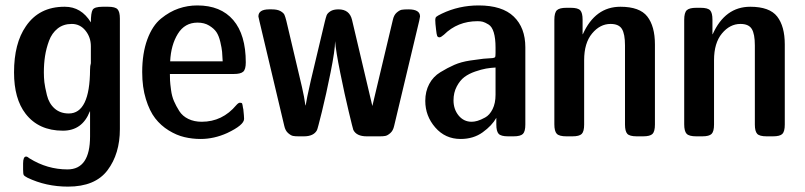

<svg xmlns="http://www.w3.org/2000/svg" viewBox="-20 -507 2993 714"><path d="M32.2 -237.8Q32.2 -345.7 76.2 -409.2Q125.5 -481.9 219.7 -481.9Q220.7 -481.9 221.2 -481.9Q282.2 -481.9 317.9 -423.8Q317.9 -459 324.5 -470.5Q331.1 -481.9 361.8 -481.9H381.8Q408.7 -481.9 417.2 -472.4Q425.8 -462.9 425.8 -438V-26.9Q425.8 64.9 379.9 126Q334 187 232.9 187Q150.9 187 82 153.8Q70.8 147.9 68.4 144Q65.9 140.1 65.9 124V101.1Q65.9 75.2 77.1 75.2Q82 75.2 89.8 82Q155.8 123 231 123Q314.9 123 314.9 0V-92.8H314Q286.1 -21 213.9 -21Q124 -21 75.2 -84Q32.2 -139.6 32.2 -237.8ZM143.1 -237.8Q143.1 -218.8 145 -201.4Q147 -184.1 154.5 -153.1Q162.1 -122.1 183.1 -103.5Q204.1 -85 235.8 -85Q314 -85 314.9 -248Q314.9 -262.2 317.9 -272V-335Q317.9 -368.2 297.9 -393.1Q277.8 -418 246.8 -418Q215.8 -418 194.3 -400.9Q172.9 -383.8 162.4 -355.5Q151.9 -327.1 147.5 -298.6Q143.1 -270 143.1 -237.8Z M508.8 -238.8Q508.8 -308.6 527.8 -360.4Q546.9 -412.1 578.9 -438Q610.8 -463.9 644.3 -475.3Q677.7 -486.8 713.9 -486.8Q800.8 -486.8 847.4 -432.4Q894 -377.9 894 -274.9Q894 -249 884.5 -240.5Q875 -231.9 850.1 -231.9H611.8Q611.8 -218.8 612.3 -207.8Q612.8 -196.8 616 -172.9Q619.1 -148.9 627 -130.9Q634.8 -112.8 646.7 -94Q658.7 -75.2 680.4 -64.7Q702.1 -54.2 730 -54.2Q807.1 -54.2 858.9 -116.2Q866.7 -125 872.1 -125Q878.9 -125 880.4 -122.1Q881.8 -119.1 883.8 -105Q884.8 -102.1 884.8 -101.1Q887.7 -74.2 887.7 -64.9Q887.7 -42 824.7 -12.2Q775.9 9.8 726.1 9.8Q695.3 9.8 666 2.9Q636.7 -3.9 607.4 -22Q578.1 -40 557.1 -67.1Q536.1 -94.2 522.5 -138.4Q508.8 -182.6 508.8 -238.8ZM612.8 -278.8H808.1Q807.1 -300.8 805.9 -314.5Q804.7 -328.1 799.3 -351.1Q793.9 -374 784.9 -387.5Q775.9 -400.9 757.8 -411.9Q739.7 -422.9 714.8 -422.9Q667 -422.9 641.4 -381.3Q615.7 -339.8 612.8 -278.8Z M940.9 -445.8Q940.9 -471.7 980 -472.2H990.7Q1011.7 -472.2 1023.2 -465.6Q1034.7 -459 1037.8 -451.9Q1041 -444.8 1044.9 -429.2L1103 -183.1Q1111.8 -145 1115.7 -115.2H1116.7Q1119.6 -136.2 1135.7 -207L1188 -426.8Q1191.9 -442.9 1194.8 -450.4Q1197.8 -458 1208.7 -465.1Q1219.7 -472.2 1238.8 -472.2Q1279.8 -472.2 1289.1 -433.1L1364.7 -112.8L1440.9 -433.1Q1444.8 -451.2 1455.3 -460.2Q1465.8 -469.2 1473.9 -470.7Q1481.9 -472.2 1499 -472.2Q1542 -472.2 1542 -445.8Q1542 -444.8 1539.1 -430.2L1445.8 -39.1Q1441.9 -21 1431.4 -12Q1420.9 -2.9 1412.8 -1.5Q1404.8 0 1392.1 0H1343.8Q1305.7 0 1293.9 -23.9Q1292 -28.8 1276.9 -91.8Q1261.7 -154.8 1245.4 -235.8Q1229 -316.9 1226.1 -354Q1226.1 -320.8 1209.5 -238.3Q1192.9 -155.8 1177 -91.3Q1161.1 -26.9 1158.7 -22.9Q1146.5 0 1109.9 0H1090.8Q1077.6 0 1069.8 -1.5Q1062 -2.9 1051.5 -12Q1041 -21 1037.1 -39.1L944.8 -428.2Q940.9 -444.8 940.9 -445.8Z M1561.5 -131.8Q1561.5 -167 1576.2 -194.6Q1590.8 -222.2 1617.7 -238.5Q1644.5 -254.9 1669.7 -265.9Q1694.8 -276.9 1728.8 -282Q1762.7 -287.1 1777.6 -288.6Q1792.5 -290 1811.5 -291Q1819.3 -292 1821 -294.4Q1822.8 -296.9 1822.8 -310.1V-330.1Q1822.8 -364.3 1816.2 -386.2Q1809.6 -408.2 1796.6 -416Q1783.7 -423.8 1775.6 -426Q1767.6 -428.2 1755.9 -428.2Q1681.6 -428.2 1630.9 -377.9Q1619.6 -368.2 1614.7 -368.2Q1607.9 -368.2 1605.7 -373.5Q1603.5 -378.9 1601.6 -397Q1598.6 -420.9 1598.6 -433.1Q1598.6 -440.9 1602.5 -444.6Q1606.4 -448.2 1622.6 -456.1Q1686.5 -486.8 1759.8 -486.8Q1847.7 -486.8 1890.6 -445.3Q1933.6 -403.8 1933.6 -331.1V-43.9Q1933.6 -18.1 1924.6 -9Q1915.5 0 1889.6 0H1869.6Q1842.8 0 1834.2 -9.5Q1825.7 -19 1825.7 -43.9V-68.8Q1809.6 -40 1775.1 -15.1Q1740.7 9.8 1692.9 9.8Q1635.7 9.8 1598.6 -33Q1561.5 -75.7 1561.5 -131.8ZM1666.5 -133.8Q1666.5 -100.6 1685.5 -77.4Q1704.6 -54.2 1733.9 -54.2Q1743.7 -54.2 1755.6 -57.6Q1767.6 -61 1784.2 -70.1Q1800.8 -79.1 1811.8 -101.1Q1822.8 -123 1822.8 -154.8V-255.9Q1804.7 -254.9 1787.6 -252Q1770.5 -249 1747.1 -241Q1723.6 -232.9 1707 -220.5Q1690.4 -208 1678.5 -185.3Q1666.5 -162.6 1666.5 -133.8Z M2041.5 -44.9V-433.1Q2041.5 -460 2051 -469Q2060.5 -478 2086.4 -478H2102.5Q2129.4 -478 2137.9 -468.5Q2146.5 -459 2146.5 -434.1V-379.9H2147.5Q2193.4 -481.9 2287.1 -481.9Q2358.9 -481.9 2387.2 -445.6Q2415.5 -409.2 2415.5 -341.8V-43.9Q2415.5 -18.1 2406.5 -9Q2397.5 0 2371.1 0H2348.1Q2321.3 0 2312.7 -9.5Q2304.2 -19 2304.2 -43.9V-337.9Q2304.2 -380.9 2292.7 -399.4Q2281.2 -418 2250.5 -418Q2211.4 -418 2181.9 -382.6Q2152.3 -347.2 2152.3 -283.2V-43.9Q2152.3 -18.1 2143.3 -9Q2134.3 0 2108.4 0H2086.4Q2059.6 0 2050.5 -9.5Q2041.5 -19 2041.5 -44.9Z M2524.4 -44.9V-433.1Q2524.4 -460 2533.9 -469Q2543.5 -478 2569.3 -478H2585.4Q2612.3 -478 2620.8 -468.5Q2629.4 -459 2629.4 -434.1V-379.9H2630.4Q2676.3 -481.9 2770 -481.9Q2841.8 -481.9 2870.1 -445.6Q2898.4 -409.2 2898.4 -341.8V-43.9Q2898.4 -18.1 2889.4 -9Q2880.4 0 2854 0H2831.1Q2804.2 0 2795.7 -9.5Q2787.1 -19 2787.1 -43.9V-337.9Q2787.1 -380.9 2775.6 -399.4Q2764.2 -418 2733.4 -418Q2694.3 -418 2664.8 -382.6Q2635.3 -347.2 2635.3 -283.2V-43.9Q2635.3 -18.1 2626.2 -9Q2617.2 0 2591.3 0H2569.3Q2542.5 0 2533.4 -9.5Q2524.4 -19 2524.4 -44.9Z"/></svg>

Font: CMU Sans Serif Demi Condensed
Style: DemiCondensed
Weight: 600
Width: 3
Version: Version 0.7.0